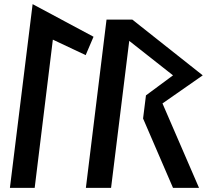

<svg xmlns="http://www.w3.org/2000/svg" viewBox="-20 -920 1008 930"><path d="M148 -10 236 -728 395 -653 433 -742 138 -900 28 -10Z M767 -419 962 -555 621 -825H496L396 -10H518L606 -722L818 -555L687 -458L673 -346L818 -10H944Z"/></svg>

Font: Ny Stormning
Style: FinKur
Weight: 300
Designer: Robert Jablonski, Mew Too
Foundry: Cannot Into Space Fonts
Version: Version 0.90